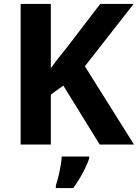

<svg xmlns="http://www.w3.org/2000/svg" viewBox="-20 -734 700 975"><path d="M84.8 0V-714H238.2V-387.6Q257.3 -414.9 279.1 -442.2Q301 -469.5 322.2 -496.2L489 -714H658.6L411 -397.5L660.5 0H486.2L301.5 -299.5L238.2 -253.8V0ZM433 71.2Q424.8 94.7 412.6 119.8Q400.4 144.8 385.4 170.4Q370.4 195.9 351.8 221H263.6V207.8Q270.3 188.3 276.7 161.5Q283.1 134.7 287.9 107.8Q292.8 80.8 293.6 61H433Z"/></svg>

Font: Noto Sans Symbols
Style: Regular
Weight: 400
Designer: Monotype Design Team
Foundry: Monotype Imaging Inc.
Version: Version 2.002